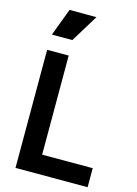

<svg xmlns="http://www.w3.org/2000/svg" viewBox="-147 -1092 836 1170"><g transform="rotate(15 271.5 -507.5)"><path d="M205 -842 311 -1015H141L76 -842ZM527 0V-120H208V-745H72V0Z"/></g></svg>

Font: Plus Jakarta Sans
Style: Bold
Weight: 700
Designer: Gumpita Rahayu
Foundry: Tokotype
Version: Version 2.071;gftools[0.9.30]